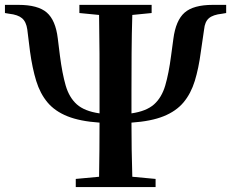

<svg xmlns="http://www.w3.org/2000/svg" viewBox="-26 -761 940 781"><path d="M296.9 -708V-741.2H590.8V-708L512.2 -700.2Q509.8 -623.5 509.3 -543.9Q508.8 -464.4 508.8 -387.2V-339.8V-299.8Q569.3 -308.6 600.6 -336.4Q631.8 -364.3 646.2 -413.3Q660.6 -462.4 669.9 -534.2L679.2 -603Q689 -678.2 724.9 -709.7Q760.7 -741.2 839.8 -741.2H894V-708L877 -705.1Q840.3 -701.2 823.7 -686.8Q807.1 -672.4 804.2 -641.1L791 -550.8Q782.2 -483.4 766.4 -431.9Q750.5 -380.4 720.5 -344.5Q690.4 -308.6 639.4 -288.1Q588.4 -267.6 508.8 -262.2Q508.8 -152.8 512.2 -42L606.9 -33.2V0H282.2V-33.2L377 -42Q377.9 -96.7 378.4 -151.1Q378.9 -205.6 378.9 -262.2Q299.3 -267.6 248.3 -288.1Q197.3 -308.6 167.2 -344.5Q137.2 -380.4 121.3 -431.9Q105.5 -483.4 96.2 -550.8L85 -641.1Q80.6 -672.4 63.7 -686.8Q46.9 -701.2 11.2 -705.1L-5.9 -708V-741.2H48.8Q128.4 -741.2 164.3 -710Q200.2 -678.7 209 -605L217.8 -534.2Q227.1 -461.9 241.2 -413.1Q255.4 -364.3 286.6 -336.4Q317.9 -308.6 378.9 -299.8V-339.8V-387.2Q378.9 -463.4 378.7 -542.7Q378.4 -622.1 377 -700.2Z"/></svg>

Font: Source Han Serif TW
Style: Bold
Weight: 700
Designer: Ryoko NISHIZUKA Ë•øÂ°öÊ∂ºÂ≠ê (kana & ideographs); Frank Grie√ühammer (Latin, Greek & Cyrillic); Wenlong ZHANG Âº†ÊñáÈæô 
Foundry: Adobe
Version: Version 2.003;hotconv 1.1.1;makeotfexe 2.6.0